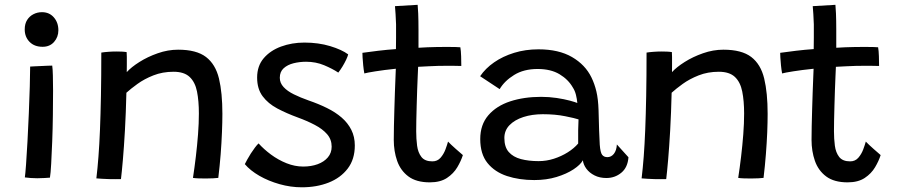

<svg xmlns="http://www.w3.org/2000/svg" viewBox="-20 -736 3722 796"><path d="M187 0.5Q180 1 165 2Q150 3 134.5 3Q120.5 3 107.5 2Q94.5 1 83 -0.5Q85 -13.5 88 -54.2Q91 -95 94 -151Q97 -207 99.5 -266.5Q102 -326 103.5 -377.8Q105 -429.5 105 -460Q110.5 -460.5 122.8 -461Q135 -461.5 149.5 -462.2Q164 -463 177 -463.5Q190 -464 196.5 -464Q198.5 -450.5 199.2 -422.8Q200 -395 200 -360Q200 -313.5 199.2 -258.5Q198.5 -203.5 196.5 -150.5Q194.5 -97.5 192.2 -57Q190 -16.5 187 0.5ZM156.5 -542Q122.5 -542 102.5 -562.5Q82.5 -583 82.5 -614Q82.5 -637.5 92.5 -653.2Q102.5 -669 118.8 -677.2Q135 -685.5 154 -685.5Q184.5 -685.5 203.2 -664Q222 -642.5 222 -610.5Q222 -582.5 204.2 -562.2Q186.5 -542 156.5 -542Z M481.5 6.5Q472 6.5 458.5 6.8Q445 7 431.5 6.5Q419 6 403 5.2Q387 4.5 379.5 3.5Q384.5 -38 388.2 -87.2Q392 -136.5 394.5 -198.2Q397 -260 398.5 -338.8Q400 -417.5 400 -518Q412 -520 428.8 -521.2Q445.5 -522.5 463 -522.5Q474 -522.5 485.2 -522Q496.5 -521.5 505 -520Q505.5 -514.5 505.8 -500Q506 -485.5 505.8 -468Q505.5 -450.5 505.5 -437Q524 -457.5 558 -479Q592 -500.5 634 -515.2Q676 -530 718.5 -530Q794.5 -530 834 -499.8Q873.5 -469.5 887.8 -410.5Q902 -351.5 902 -264Q902 -230 900.2 -187Q898.5 -144 894.8 -96Q891 -48 885 1.5Q878 2.5 863.8 3.2Q849.5 4 833.5 4Q817.5 4 803 3.5Q788.5 3 780 1.5Q786.5 -41 792 -87.2Q797.5 -133.5 801 -179.2Q804.5 -225 804.5 -265.5Q804.5 -317.5 796.8 -356.5Q789 -395.5 766.2 -417Q743.5 -438.5 699.5 -438.5Q654 -438.5 616 -423.5Q578 -408.5 549.8 -388Q521.5 -367.5 504 -351.5Q502 -267 498 -196.5Q494 -126 489.5 -74Q485 -22 481.5 6.5Z M1231.5 40.5Q1185 40.5 1139 27.5Q1093 14.5 1055.2 -7.2Q1017.5 -29 995 -55.5Q998.5 -62.5 1005 -74.5Q1011.5 -86.5 1020 -99.8Q1028.5 -113 1037 -124.2Q1045.5 -135.5 1052 -141.5Q1073.5 -117.5 1103.5 -95.2Q1133.5 -73 1168 -59.2Q1202.5 -45.5 1237 -45.5Q1270 -45.5 1296.8 -55.2Q1323.5 -65 1339.2 -83.5Q1355 -102 1355 -128Q1355 -158 1336 -179.8Q1317 -201.5 1285 -218.2Q1253 -235 1214.5 -249Q1168 -266 1129.8 -286.2Q1091.5 -306.5 1068.8 -337Q1046 -367.5 1046 -414.5Q1046 -462.5 1073.2 -494.5Q1100.5 -526.5 1145.2 -543Q1190 -559.5 1242 -559.5Q1300 -559.5 1348.8 -544.8Q1397.5 -530 1423.5 -510.5Q1421.5 -502 1415 -488.2Q1408.5 -474.5 1400 -460.5Q1391.5 -446.5 1382.5 -435Q1358.5 -451 1324 -465.5Q1289.5 -480 1249 -480Q1222 -480 1197 -473.8Q1172 -467.5 1156 -453Q1140 -438.5 1140 -413.5Q1140 -392 1155.8 -375Q1171.5 -358 1198.5 -344.8Q1225.5 -331.5 1259.5 -319.5Q1300.5 -305.5 1335.5 -288.2Q1370.5 -271 1396.2 -248.8Q1422 -226.5 1436.5 -197.8Q1451 -169 1451 -133Q1451 -75.5 1421.5 -37Q1392 1.5 1342.5 21Q1293 40.5 1231.5 40.5Z M1899 -93Q1891.5 -69 1876 -42.8Q1860.5 -16.5 1833 1.8Q1805.5 20 1762 20Q1706 20 1673.2 -4.5Q1640.5 -29 1626.5 -69Q1612.5 -109 1612.5 -156Q1612.5 -180.5 1613.2 -214Q1614 -247.5 1615 -283.5Q1616 -319.5 1617.2 -353.2Q1618.5 -387 1619.5 -412.8Q1620.5 -438.5 1621 -451Q1572 -446 1536.2 -440.2Q1500.5 -434.5 1490.5 -431.5Q1487.5 -447.5 1485.8 -465.2Q1484 -483 1483.2 -497.5Q1482.5 -512 1482.5 -517Q1510.5 -521 1547.8 -525.5Q1585 -530 1621.5 -532.5Q1622 -552 1622 -580.8Q1622 -609.5 1622 -635Q1621.5 -656.5 1620 -676.8Q1618.5 -697 1617.5 -710.5L1711.5 -716Q1712.5 -708.5 1713.8 -680.2Q1715 -652 1715 -612Q1715 -597 1715 -575.8Q1715 -554.5 1715 -538Q1730 -539 1752 -540Q1774 -541 1787.5 -541Q1811 -541.5 1832.5 -541.5Q1854 -541.5 1869.5 -541Q1885 -540.5 1888.5 -540Q1891 -526.5 1891.8 -502.5Q1892.5 -478.5 1892.5 -462.5Q1887.5 -463 1858.2 -463.2Q1829 -463.5 1800.5 -463Q1780 -462.5 1755.5 -461.2Q1731 -460 1713.5 -459Q1713 -446 1711.8 -420.5Q1710.5 -395 1709.5 -363.2Q1708.5 -331.5 1707.5 -298.8Q1706.5 -266 1706 -237.8Q1705.5 -209.5 1705.5 -192Q1705.5 -160.5 1709.2 -132Q1713 -103.5 1727.2 -85.2Q1741.5 -67 1772.5 -67Q1793.5 -67 1806.5 -82Q1819.5 -97 1826.8 -116.5Q1834 -136 1837.5 -149Q1842 -144 1850.8 -135.8Q1859.5 -127.5 1869.8 -118.5Q1880 -109.5 1888.2 -102.5Q1896.5 -95.5 1899 -93Z M2195 10.5Q2132.5 10.5 2081.8 -6.2Q2031 -23 2001 -60.2Q1971 -97.5 1971 -159.5Q1971 -219 2004.5 -258Q2038 -297 2095.2 -315.8Q2152.5 -334.5 2223.5 -334.5Q2256.5 -334.5 2288 -329.8Q2319.5 -325 2342.5 -318.8Q2365.5 -312.5 2373.5 -309Q2372 -325.5 2367.8 -342.8Q2363.5 -360 2355 -373Q2336 -406.5 2299.8 -428.2Q2263.5 -450 2209 -450Q2151.5 -450 2111.5 -425.2Q2071.5 -400.5 2051.5 -366.5L1970.5 -420Q1992.5 -452.5 2028.5 -477.5Q2064.5 -502.5 2111.5 -517Q2158.5 -531.5 2212.5 -531.5Q2296.5 -531.5 2351.5 -499.5Q2406.5 -467.5 2432 -415Q2445 -388.5 2452.5 -357Q2460 -325.5 2461.5 -279Q2462.5 -230 2463.8 -195.5Q2465 -161 2466.5 -136Q2469 -103.5 2476.5 -94Q2484 -84.5 2498 -84.5Q2514 -84.5 2525 -98.2Q2536 -112 2537.5 -137L2585.5 -84Q2582.5 -42 2556 -20Q2529.5 2 2494 2Q2466 2 2444.8 -8.8Q2423.5 -19.5 2411 -36.5Q2398.5 -53.5 2396.5 -71.5Q2386.5 -53 2357.8 -34Q2329 -15 2287.2 -2.2Q2245.5 10.5 2195 10.5ZM2213 -68Q2245.5 -68 2276.5 -78Q2307.5 -88 2333.8 -104.5Q2360 -121 2377 -141Q2376.5 -172 2377 -196.2Q2377.5 -220.5 2378.5 -241Q2364 -246 2323 -254.2Q2282 -262.5 2230.5 -262.5Q2186 -262.5 2149.8 -250.8Q2113.5 -239 2092.2 -217Q2071 -195 2071 -164Q2071 -126.5 2089.2 -105.8Q2107.5 -85 2139.5 -76.5Q2171.5 -68 2213 -68Z M2742 6.5Q2732.5 6.5 2719 6.8Q2705.5 7 2692 6.5Q2679.5 6 2663.5 5.2Q2647.5 4.5 2640 3.5Q2645 -38 2648.8 -87.2Q2652.5 -136.5 2655 -198.2Q2657.5 -260 2659 -338.8Q2660.5 -417.5 2660.5 -518Q2672.5 -520 2689.2 -521.2Q2706 -522.5 2723.5 -522.5Q2734.5 -522.5 2745.8 -522Q2757 -521.5 2765.5 -520Q2766 -514.5 2766.2 -500Q2766.5 -485.5 2766.2 -468Q2766 -450.5 2766 -437Q2784.5 -457.5 2818.5 -479Q2852.5 -500.5 2894.5 -515.2Q2936.5 -530 2979 -530Q3055 -530 3094.5 -499.8Q3134 -469.5 3148.2 -410.5Q3162.5 -351.5 3162.5 -264Q3162.5 -230 3160.8 -187Q3159 -144 3155.2 -96Q3151.5 -48 3145.5 1.5Q3138.5 2.5 3124.2 3.2Q3110 4 3094 4Q3078 4 3063.5 3.5Q3049 3 3040.5 1.5Q3047 -41 3052.5 -87.2Q3058 -133.5 3061.5 -179.2Q3065 -225 3065 -265.5Q3065 -317.5 3057.2 -356.5Q3049.5 -395.5 3026.8 -417Q3004 -438.5 2960 -438.5Q2914.5 -438.5 2876.5 -423.5Q2838.5 -408.5 2810.2 -388Q2782 -367.5 2764.5 -351.5Q2762.5 -267 2758.5 -196.5Q2754.5 -126 2750 -74Q2745.5 -22 2742 6.5Z M3631 -93Q3623.5 -69 3608 -42.8Q3592.5 -16.5 3565 1.8Q3537.5 20 3494 20Q3438 20 3405.2 -4.5Q3372.5 -29 3358.5 -69Q3344.5 -109 3344.5 -156Q3344.5 -180.5 3345.2 -214Q3346 -247.5 3347 -283.5Q3348 -319.5 3349.2 -353.2Q3350.5 -387 3351.5 -412.8Q3352.5 -438.5 3353 -451Q3304 -446 3268.2 -440.2Q3232.5 -434.5 3222.5 -431.5Q3219.5 -447.5 3217.8 -465.2Q3216 -483 3215.2 -497.5Q3214.5 -512 3214.5 -517Q3242.5 -521 3279.8 -525.5Q3317 -530 3353.5 -532.5Q3354 -552 3354 -580.8Q3354 -609.5 3354 -635Q3353.5 -656.5 3352 -676.8Q3350.5 -697 3349.5 -710.5L3443.5 -716Q3444.5 -708.5 3445.8 -680.2Q3447 -652 3447 -612Q3447 -597 3447 -575.8Q3447 -554.5 3447 -538Q3462 -539 3484 -540Q3506 -541 3519.5 -541Q3543 -541.5 3564.5 -541.5Q3586 -541.5 3601.5 -541Q3617 -540.5 3620.5 -540Q3623 -526.5 3623.8 -502.5Q3624.5 -478.5 3624.5 -462.5Q3619.5 -463 3590.2 -463.2Q3561 -463.5 3532.5 -463Q3512 -462.5 3487.5 -461.2Q3463 -460 3445.5 -459Q3445 -446 3443.8 -420.5Q3442.5 -395 3441.5 -363.2Q3440.5 -331.5 3439.5 -298.8Q3438.5 -266 3438 -237.8Q3437.5 -209.5 3437.5 -192Q3437.5 -160.5 3441.2 -132Q3445 -103.5 3459.2 -85.2Q3473.5 -67 3504.5 -67Q3525.5 -67 3538.5 -82Q3551.5 -97 3558.8 -116.5Q3566 -136 3569.5 -149Q3574 -144 3582.8 -135.8Q3591.5 -127.5 3601.8 -118.5Q3612 -109.5 3620.2 -102.5Q3628.5 -95.5 3631 -93Z"/></svg>

Font: Grandstander Thin
Style: Regular
Weight: 400
Version: Version 1.200